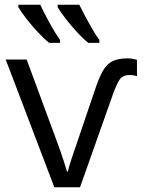

<svg xmlns="http://www.w3.org/2000/svg" viewBox="-20 -786 603 806"><path d="M208 0 4 -536H92L223 -181Q238 -140 247.5 -110.5Q257 -81 261 -66H265Q269 -85 280.5 -120Q292 -155 304 -189L378 -407Q395 -459 411.5 -488Q428 -517 452 -529Q476 -541 517 -541Q528 -541 537.5 -539Q547 -537 555 -535V-466Q542 -471 523 -471Q495 -471 482 -451.5Q469 -432 454 -390L316 0ZM351 -606Q329 -623 303 -651.5Q277 -680 254.5 -709Q232 -738 222 -756V-766H313Q323 -745 337.5 -718Q352 -691 367.5 -664Q383 -637 397 -618V-606ZM186 -606Q164 -624 138 -652Q112 -680 89.5 -709Q67 -738 57 -756V-766H149Q166 -730 188.5 -689Q211 -648 232 -618V-606Z"/></svg>

Font: Noto Sans Mono SemiCondensed
Style: Regular
Weight: 400
Width: 4
Designer: Monotype Design Team
Foundry: Monotype Imaging Inc.
Version: Version 2.014